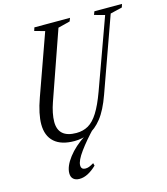

<svg xmlns="http://www.w3.org/2000/svg" viewBox="-142 -871 1071 1233"><g transform="rotate(-15 393.0 -254.5)"><path d="M233 253.5Q206.5 253.5 192 240.2Q177.5 227 177.5 202Q177.5 156 220.8 99.2Q264 42.5 338 -5L404 -40.5Q340.5 26 299.2 82.8Q258 139.5 258 170.5Q258 185 265.2 192Q272.5 199 288 199Q299.5 199 311.2 194.5Q323 190 342.5 178.5L347 196Q318.5 223.5 289.8 238.5Q261 253.5 233 253.5ZM264.5 10.5Q176.5 10.5 130.8 -30.5Q85 -71.5 85 -148.5Q85 -182 93.8 -224.2Q102.5 -266.5 120.5 -316.5L264.5 -720.5L196.5 -739.5L203.5 -761.5H440.5L432 -739.5L352.5 -719.5L194 -266Q183 -235 176.2 -201.8Q169.5 -168.5 169.5 -142Q169.5 -36.5 289.5 -36.5Q334.5 -36.5 369.2 -56.5Q404 -76.5 434.2 -124.5Q464.5 -172.5 495 -256L663 -720.5L594 -739.5L602.5 -761.5H786L779 -739.5L700 -720.5L524 -228Q490 -132.5 449 -80.8Q408 -29 361.8 -9.2Q315.5 10.5 264.5 10.5Z"/></g></svg>

Font: Libre Caslon Condensed
Style: Italic
Weight: 400
Italic angle: -22.583°
Designer: Pablo Impallari, Rodrigo Fuenzalida, Katja Schimmel, Ertekin Erdin
Foundry: Pablo Impallari, Rodrigo Fuenzalida
Version: Version 2.000;gftools[0.9.33]